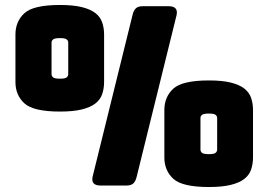

<svg xmlns="http://www.w3.org/2000/svg" viewBox="-20 -745 1071 771"><path d="M398 -416Q398 -390 390.5 -367.5Q383 -345 363 -329.5Q343 -314 308.5 -305.5Q274 -297 221 -297Q114 -297 78 -330Q42 -363 42 -416V-606Q42 -659 78 -692Q114 -725 221 -725Q274 -725 308.5 -716.5Q343 -708 363 -692.5Q383 -677 390.5 -654.5Q398 -632 398 -606ZM352 -36 512 -684Q516 -702 525 -711Q534 -720 553 -720H658Q677 -720 685 -711Q693 -702 689 -684L529 -36Q525 -18 516 -9Q507 0 488 0H383Q364 0 356 -9Q348 -18 352 -36ZM187 -447Q187 -440 193 -434.5Q199 -429 221 -429Q242 -429 248 -434.5Q254 -440 254 -447V-575Q254 -581 248 -586.5Q242 -592 221 -592Q199 -592 193 -586.5Q187 -581 187 -575ZM996 -113Q996 -87 988.5 -64.5Q981 -42 961 -26.5Q941 -11 906.5 -2.5Q872 6 819 6Q712 6 676 -27Q640 -60 640 -113V-303Q640 -356 676 -389Q712 -422 819 -422Q872 -422 906.5 -413.5Q941 -405 961 -389.5Q981 -374 988.5 -351.5Q996 -329 996 -303ZM785 -144Q785 -137 791 -131.5Q797 -126 819 -126Q840 -126 846 -131.5Q852 -137 852 -144V-272Q852 -278 846 -283.5Q840 -289 819 -289Q797 -289 791 -283.5Q785 -278 785 -272Z"/></svg>

Font: Bungee
Style: Regular
Weight: 400
Designer: David Jonathan Ross
Foundry: David Jonathan Ross
Version: Version 1.000;PS 1.0;hotconv 1.0.72;makeotf.lib2.5.5900